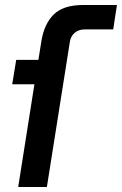

<svg xmlns="http://www.w3.org/2000/svg" viewBox="-20 -750 489 770"><path d="M53 0 118 -412H29L45 -510H134L146 -585Q157 -654 195.5 -692Q234 -730 314 -730H449L434 -632H319Q295 -632 279 -618Q263 -604 260 -581L168 0Z"/></svg>

Font: MuseoModerno Medium
Style: Italic
Weight: 500
Italic angle: -9°
Designer: Pablo Cosgaya, Héctor Gatti, Marcela Romero, and the Authors of The MuseoModerno Project.
Foundry: Omnibus-Type Team
Version: Version 1.003